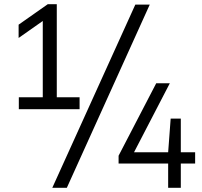

<svg xmlns="http://www.w3.org/2000/svg" viewBox="-20 -830 966 918"><path d="M184.5 -319.5V-764.5L208.5 -746.5L69 -648.5V-712L208.5 -810H251.5V-319.5ZM70 -308V-365H360.5V-308ZM230 68 627 -808H696L299.5 68ZM547 -48V-85.5L727 -432H792L612 -85L603.5 -102H913V-48ZM784 68V-102L796 -263H844.5V68Z"/></svg>

Font: Encode Sans Condensed Thin
Style: Regular
Weight: 400
Version: Version 3.002